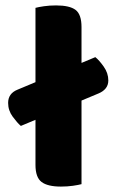

<svg xmlns="http://www.w3.org/2000/svg" viewBox="-20 -681 430 709"><path d="M344 -336 57 -216Q44 -227 27 -250Q10 -273 10 -301Q10 -336 45 -350L332 -470Q346 -459 363 -435Q380 -411 380 -384Q380 -367 370.5 -355Q361 -343 344 -336ZM111 -264H281V-1Q270 2 249.5 5Q229 8 205 8Q156 8 133.5 -9Q111 -26 111 -72ZM281 -175H111V-652Q122 -655 142.5 -658Q163 -661 187 -661Q237 -661 259 -644.5Q281 -628 281 -581Z"/></svg>

Font: Baloo Bhaijaan 2 ExtraBold
Style: Regular
Weight: 800
Designer: Sanskriti Dholi, Noopur Datye and Ek Type
Foundry: Ek Type
Version: Version 1.701